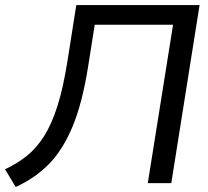

<svg xmlns="http://www.w3.org/2000/svg" viewBox="-39 -725 823 760"><path d="M23 15 -19 -55Q28 -77 66 -107Q104 -137 134.5 -184.5Q165 -232 188 -304Q211 -376 228 -483L263 -705H751L639 0H546L646 -627H336L310 -463Q287 -317 248 -223.5Q209 -130 153 -74Q97 -18 23 15Z"/></svg>

Font: Mulish Medium
Style: Italic
Weight: 500
Italic angle: -9°
Designer: Vernon Adams
Foundry: Vernon Adams
Version: Version 3.603; ttfautohint (v1.8.3)